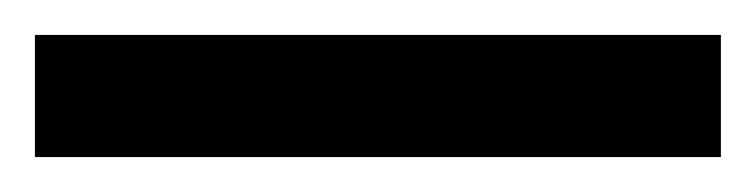

<svg xmlns="http://www.w3.org/2000/svg" viewBox="-22 70 433 110"><path d="M-2 160V90H391V160Z"/></svg>

Font: Noto Sans Kannada Condensed ExtraBold
Style: Regular
Weight: 800
Width: 3
Designer: Jelle Bosma - Monotype Design Team
Foundry: Monotype Imaging Inc.
Version: Version 2.005; ttfautohint (v1.8.4.7-5d5b)